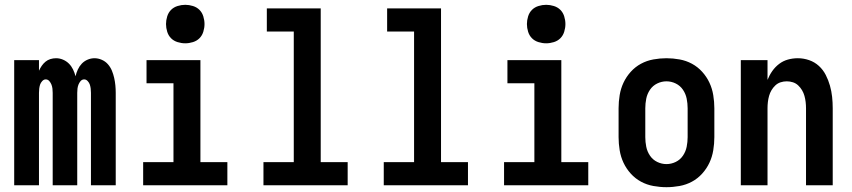

<svg xmlns="http://www.w3.org/2000/svg" viewBox="-20 -770 3540 798"><path d="M39 0V-520H142V-476Q147 -487 153.5 -496.5Q160 -506 169 -513.5Q178 -521 189.5 -524.5Q201 -528 213 -528Q228 -528 242 -522Q256 -516 266.5 -505.5Q277 -495 283.5 -481.5Q290 -468 294 -453Q297 -467 303.5 -481Q310 -495 320 -505.5Q330 -516 344 -522Q358 -528 373 -528Q388 -528 403 -521.5Q418 -515 428.5 -503Q439 -491 445 -476.5Q451 -462 454.5 -446.5Q458 -431 459.5 -415.5Q461 -400 461 -384V0H358V-384Q358 -393 357 -401.5Q356 -410 353.5 -418Q351 -426 344.5 -433Q338 -440 330 -440Q321 -440 315 -433Q309 -426 306 -418Q303 -410 302 -401.5Q301 -393 301 -384V0H199V-384Q199 -393 198 -401.5Q197 -410 194 -418Q191 -426 185 -433Q179 -440 170 -440Q162 -440 155.5 -433Q149 -426 146.5 -418Q144 -410 143 -401.5Q142 -393 142 -384V0Z M575 0V-96H701V-424H589V-520H813V-96H925V0ZM750 -590Q734 -590 718 -595Q702 -600 691 -611Q680 -622 675 -638Q670 -654 670 -670Q670 -686 675 -702Q680 -718 691 -729Q702 -740 718 -745Q734 -750 750 -750Q766 -750 782 -745Q798 -740 809 -729Q820 -718 825 -702Q830 -686 830 -670Q830 -654 825 -638Q820 -622 809 -611Q798 -600 782 -595Q766 -590 750 -590Z M1075 0V-96H1201V-639H1089V-735H1313V-96H1425V0Z M1575 0V-96H1701V-639H1589V-735H1813V-96H1925V0Z M2075 0V-96H2201V-424H2089V-520H2313V-96H2425V0ZM2250 -590Q2234 -590 2218 -595Q2202 -600 2191 -611Q2180 -622 2175 -638Q2170 -654 2170 -670Q2170 -686 2175 -702Q2180 -718 2191 -729Q2202 -740 2218 -745Q2234 -750 2250 -750Q2266 -750 2282 -745Q2298 -740 2309 -729Q2320 -718 2325 -702Q2330 -686 2330 -670Q2330 -654 2325 -638Q2320 -622 2309 -611Q2298 -600 2282 -595Q2266 -590 2250 -590Z M2750 8Q2723 8 2695.5 3Q2668 -2 2644 -15Q2620 -28 2601.5 -48.5Q2583 -69 2571.5 -93.5Q2560 -118 2555.5 -145.5Q2551 -173 2551 -200V-320Q2551 -347 2555.5 -374.5Q2560 -402 2571.5 -426.5Q2583 -451 2601.5 -471.5Q2620 -492 2644 -505Q2668 -518 2695.5 -523Q2723 -528 2750 -528Q2777 -528 2804.5 -523Q2832 -518 2856 -505Q2880 -492 2898.5 -471.5Q2917 -451 2928.5 -426.5Q2940 -402 2944.5 -374.5Q2949 -347 2949 -320V-200Q2949 -173 2944.5 -145.5Q2940 -118 2928.5 -93.5Q2917 -69 2898.5 -48.5Q2880 -28 2856 -15Q2832 -2 2804.5 3Q2777 8 2750 8ZM2750 -88Q2770 -88 2788.5 -97Q2807 -106 2818.5 -123Q2830 -140 2834 -160Q2838 -180 2838 -200V-320Q2838 -340 2834 -360Q2830 -380 2818.5 -397Q2807 -414 2788.5 -423Q2770 -432 2750 -432Q2730 -432 2711.5 -423Q2693 -414 2681.5 -397Q2670 -380 2666 -360Q2662 -340 2662 -320V-200Q2662 -180 2666 -160Q2670 -140 2681.5 -123Q2693 -106 2711.5 -97Q2730 -88 2750 -88Z M3059 0V-520H3170V-438Q3178 -458 3190 -475Q3202 -492 3218.5 -504.5Q3235 -517 3255 -522.5Q3275 -528 3296 -528Q3320 -528 3343 -520Q3366 -512 3383.5 -496Q3401 -480 3412 -458.5Q3423 -437 3429.5 -414Q3436 -391 3438.5 -367.5Q3441 -344 3441 -320V0H3330V-320Q3330 -333 3328.5 -346Q3327 -359 3323.5 -371.5Q3320 -384 3313.5 -395Q3307 -406 3297.5 -415Q3288 -424 3275.5 -428Q3263 -432 3250 -432Q3237 -432 3224.5 -428Q3212 -424 3202.5 -415Q3193 -406 3186.5 -395Q3180 -384 3176.5 -371.5Q3173 -359 3171.5 -346Q3170 -333 3170 -320V0Z"/></svg>

Font: Iosevka Curly
Style: Bold
Weight: 700
Monospace: yes
Designer: Belleve Invis
Foundry: Belleve Invis
Version: Version 22.1.2; ttfautohint (v1.8.4)